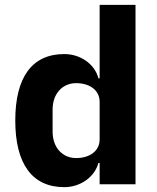

<svg xmlns="http://www.w3.org/2000/svg" viewBox="-20 -760 648 792"><path d="M391 0H539V-740H391V-437H386C371 -495 313 -537 245 -537C112 -537 43 -441 43 -263C43 -85 112 12 245 12C313 12 371 -31 386 -88H391ZM294 -108C238 -108 197 -151 197 -217V-308C197 -374 238 -417 294 -417C350 -417 391 -388 391 -340V-185C391 -137 350 -108 294 -108Z"/></svg>

Font: IBM Plex Thai Looped
Style: Bold
Weight: 700
Designer: Mike Abbink, Paul van der Laan, Pieter van Rosmalen, Ben Mitchell, Mark Frömberg
Foundry: Bold Monday
Version: Version 1.0